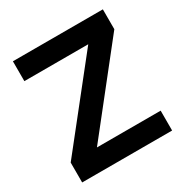

<svg xmlns="http://www.w3.org/2000/svg" viewBox="-162 -831 928 963"><g transform="rotate(-30 302.0 -350.0)"><path d="M40 0H561V-115H192L564 -585V-700H43V-585H413L40 -115Z"/></g></svg>

Font: Unageo
Style: SemiBold
Weight: 600
Designer: Richard Sepsi
Foundry: Richard Sepsi
Version: Version 2.000